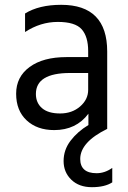

<svg xmlns="http://www.w3.org/2000/svg" viewBox="-20 -535 531 797"><path d="M446 222Q415 242 361.5 242Q308 242 276 211Q244 180 244 133.5Q244 87 273 49Q302 11 347 -16V-63Q296 5 205 5Q134 5 90.5 -35.5Q47 -76 47 -146Q47 -216 103 -257Q159 -298 256 -298H346V-323Q346 -383 319 -413.5Q292 -444 220 -444Q148 -444 84 -402V-479Q142 -515 234 -515Q425 -515 425 -321V0Q313 55 313 125Q313 154 330 169Q347 184 381 184Q415 184 446 162ZM346 -162V-232H271Q129 -232 129 -145Q129 -108 154.5 -86Q180 -64 229.5 -64Q279 -64 312.5 -93Q346 -122 346 -162Z"/></svg>

Font: Hind Colombo
Style: Regular
Weight: 400
Designer: Jyotish Sonowal, Aditi Pimprikar
Foundry: Indian Type Foundry
Version: Version 1.000;PS 1.0;hotconv 1.0.86;makeotf.lib2.5.63406; tt